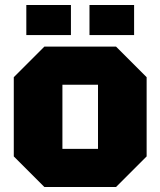

<svg xmlns="http://www.w3.org/2000/svg" viewBox="-20 -746 640 766"><path d="M35 -122V-438L157 -560H443L565 -438V-122L443 0H157ZM229 -152H371V-408H229ZM85 -606V-726H263V-606ZM337 -606V-726H515V-606Z"/></svg>

Font: Tektur ExtraBold
Style: Regular
Weight: 800
Designer: Adam Jagosz
Foundry: Adam Jagosz
Version: Version 1.005;gftools[0.9.30]